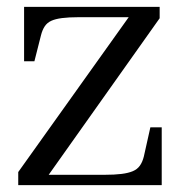

<svg xmlns="http://www.w3.org/2000/svg" viewBox="-20 -538 521 558"><path d="M113 -18 85 -30H284Q313 -30 333 -32.5Q353 -35 366 -40.5Q379 -46 386.5 -56.5Q394 -67 398 -83L417 -168H450V0H33V-38L364 -502L390 -488H208Q180 -488 160.5 -485.5Q141 -483 129 -477.5Q117 -472 110 -461.5Q103 -451 99 -435L80 -360H50V-518H444V-485Z"/></svg>

Font: Roboto Serif 144pt
Style: Regular
Weight: 400
Version: Version 1.008